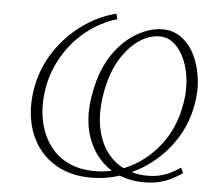

<svg xmlns="http://www.w3.org/2000/svg" viewBox="-50 -723 876 784"><g transform="rotate(5 388.5 -331.0)"><path d="M350 7Q278 7 222.5 -20Q167 -47 132 -96Q97 -145 86 -211Q75 -277 91 -353Q107 -428 150.5 -492.5Q194 -557 257.5 -603.5Q321 -650 396 -669L402 -647Q335 -627 280.5 -584.5Q226 -542 189.5 -484Q153 -426 138 -359Q123 -287 132 -225.5Q141 -164 171 -117.5Q201 -71 249.5 -46Q298 -21 363 -21Q442 -21 511 -57Q580 -93 629 -157Q678 -221 696 -304Q709 -361 705.5 -412.5Q702 -464 685 -504.5Q668 -545 641.5 -568.5Q615 -592 580 -592Q537 -592 495.5 -563.5Q454 -535 422 -483Q390 -431 375 -356Q359 -275 368.5 -213Q378 -151 407 -108Q436 -65 480.5 -43Q525 -21 579 -21Q607 -21 630 -26.5Q653 -32 673.5 -42Q694 -52 714 -66L724 -44Q699 -27 674.5 -15.5Q650 -4 624 1.5Q598 7 567 7Q517 7 473.5 -9Q430 -25 397.5 -56Q365 -87 344.5 -130.5Q324 -174 319.5 -229Q315 -284 329 -349Q347 -439 389 -499.5Q431 -560 485 -591Q539 -622 591 -622Q633 -622 667 -597.5Q701 -573 722.5 -529.5Q744 -486 750.5 -430Q757 -374 743 -310Q728 -241 690.5 -183Q653 -125 599.5 -82.5Q546 -40 482 -16.5Q418 7 350 7Z"/></g></svg>

Font: Ysabeau Office ExtraLight
Style: Italic
Weight: 250
Italic angle: -12°
Designer: Christian Thalmann (Catharsis Fonts)
Version: Version 2.001;gftools[0.9.30]; featfreeze: tnum,lnum,ss02